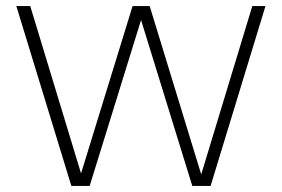

<svg xmlns="http://www.w3.org/2000/svg" viewBox="-20 -615 932 635"><path d="M216 0 34 -595H80L253.5 -23.5H242.5L418.5 -595H475L650 -23.5H641L814.5 -595H858L676.5 0H616L441 -566.5H452L276.5 0Z"/></svg>

Font: Encode Sans SC ExtraLight
Style: Regular
Weight: 250
Designer: Multiple Designers
Foundry: Impallari Type
Version: Version 3.002